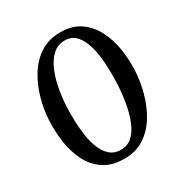

<svg xmlns="http://www.w3.org/2000/svg" viewBox="-170 -846 945 992"><g transform="rotate(-30 303.0 -350.0)"><path d="M326 -716Q398 -716 445 -683Q492 -650 519.5 -596Q547 -542 556.5 -478Q566 -414 563 -351Q560 -289 542.5 -224Q525 -159 492 -104.5Q459 -50 409 -17Q359 16 290 16Q215 16 166.5 -17Q118 -50 91.5 -104Q65 -158 56 -222Q47 -286 50 -349Q53 -412 71 -476.5Q89 -541 122.5 -595.5Q156 -650 207 -683Q258 -716 326 -716ZM326 -668Q285 -668 256 -642.5Q227 -617 207.5 -574Q188 -531 177.5 -477.5Q167 -424 164 -368Q162 -326 163.5 -280Q165 -234 172 -190Q179 -146 194 -110.5Q209 -75 234 -54Q259 -33 296 -33Q337 -33 364.5 -58.5Q392 -84 409.5 -127Q427 -170 436.5 -223Q446 -276 449 -331Q452 -392 449 -451.5Q446 -511 433 -560Q420 -609 394 -638.5Q368 -668 326 -668Z"/></g></svg>

Font: Lora Medium
Style: Italic
Weight: 500
Italic angle: -3°
Designer: Olga Karpushina, Alexei Vanyashin (Cyrillic)
Foundry: Cyreal
Version: Version 3.004